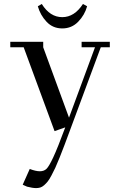

<svg xmlns="http://www.w3.org/2000/svg" viewBox="-20 -651 619 974"><path d="M32.2 -411.1V-439H199.2V-411.1L330.1 -54.2L461.9 -411.1H394V-439H537.1V-411.1H491.2L336.9 4.9Q318.8 53.7 307.4 84.2Q295.9 114.7 282.5 148.2Q269 181.6 260.3 200.7Q251.5 219.7 240.7 239.7Q230 259.8 221.9 269.8Q213.9 279.8 203.9 288.6Q193.8 297.4 184.1 300.3Q174.3 303.2 163.1 303.2Q145.5 303.2 117.2 295.9L95.2 286.1L130.9 206.1Q161.1 217.8 182.1 217.8Q202.6 217.8 215.3 206.1Q228 194.3 250 147.5Q272 100.6 311 -4.9L256.8 14.2L100.1 -411.1ZM171.9 -619.1 191.9 -630.9Q233.4 -564 295.9 -564Q357.4 -564 400.9 -630.9L421.9 -619.1Q409.7 -574.7 376.7 -540.8Q343.8 -506.8 295.9 -506.8Q248 -506.8 216.3 -540.5Q184.6 -574.2 171.9 -619.1Z"/></svg>

Font: Dehuti
Style: Bold
Weight: 700
Version: Version 1.2